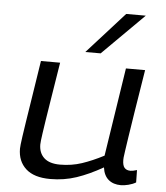

<svg xmlns="http://www.w3.org/2000/svg" viewBox="-55 -839 775 898"><g transform="rotate(5 332.0 -390.0)"><path d="M214 10Q138 10 99.5 -25Q61 -60 61 -119Q61 -126 62.5 -139Q64 -152 67.5 -177.5Q71 -203 78 -247.5Q85 -292 96 -362.5Q107 -433 123 -536H213Q197 -437 186.5 -371Q176 -305 169.5 -264Q163 -223 160 -200.5Q157 -178 155.5 -166.5Q154 -155 154 -147Q154 -107 179 -84Q204 -61 254 -61Q308 -61 356 -77Q404 -93 458 -121L522 -536H612Q593 -417 580.5 -340Q568 -263 561.5 -217.5Q555 -172 551.5 -150Q548 -128 547.5 -120Q547 -112 547 -109Q547 -83 556.5 -72Q566 -61 585 -61Q589 -61 597.5 -62.5Q606 -64 615 -67L616 -9Q601 0 581 5Q561 10 546 10Q510 10 487.5 -9Q465 -28 460 -66Q395 -29 337 -9.5Q279 10 214 10ZM326 -596 501 -790H593L398 -596Z"/></g></svg>

Font: Georama Extended
Style: Italic
Weight: 400
Width: 7
Italic angle: -9°
Designer: Jean-Baptiste Levee
Foundry: Production Type
Version: Version 1.000